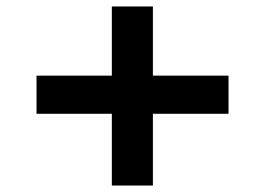

<svg xmlns="http://www.w3.org/2000/svg" viewBox="-20 -582 821 594"><path d="M93 -230V-348H687V-230ZM326 -8V-562H453V-8Z"/></svg>

Font: Lexend Mega SemiBold
Style: Regular
Weight: 600
Designer: Bonnie Shaver-Troup, Thomas Jockin
Foundry: Lexend
Version: Version 1.007